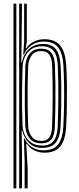

<svg xmlns="http://www.w3.org/2000/svg" viewBox="-20 -820 426 1040"><path d="M113.5 200V52.2L109.2 -69.2H113.2Q127 -38.5 154.5 -22.1Q182 -5.8 215.2 -5.8Q272 -5.8 295.8 -38.9Q319.5 -72 323 -133.2Q326 -193 327 -247.9Q328 -302.8 327.1 -356.2Q326.2 -409.8 323.5 -465.2Q319.8 -529.2 295.6 -562Q271.5 -594.8 217.2 -594.8Q179.2 -594.8 150.6 -574.9Q122 -555 109.2 -524.8H105.8L110.8 -594.8V-800H125.2V-593.2L119.8 -559.5H123Q138 -582.2 163.8 -594.9Q189.5 -607.5 220.5 -607.5Q279.2 -607.5 306.8 -572.6Q334.2 -537.8 338.8 -465.2Q341.8 -413 342.4 -359Q343 -305 342.1 -249Q341.2 -193 338.2 -134Q334.2 -62.2 307.1 -27.6Q280 7 220.5 7Q191.2 7 165.9 -5.4Q140.5 -17.8 125.8 -40.8H122.2L129.8 92.2V200ZM53 200V-800H68.5V200ZM83.8 200V-800H99.2L95.5 -481.8H99Q106.2 -526 136.5 -554Q166.8 -582 213.5 -582Q260 -582 282.4 -553.6Q304.8 -525.2 308.2 -465Q311.2 -410.8 311.9 -357.5Q312.5 -304.2 311.6 -249Q310.8 -193.8 307.8 -133.5Q305 -76.5 282.4 -48Q259.8 -19.5 209.5 -18.8Q166.2 -18.2 138.4 -44.9Q110.5 -71.5 100.8 -112.2H97.2L99.2 6.2V200ZM207.2 -31.5Q252.8 -31.5 271.5 -57.9Q290.2 -84.2 292.5 -132.5Q295.5 -212.8 296 -294.1Q296.5 -375.5 293 -464Q290.8 -518.8 270.4 -544.1Q250 -569.5 206.5 -569.5Q172.8 -569.5 150.1 -553.9Q127.5 -538.2 115.6 -513.4Q103.8 -488.5 102.5 -460.2Q100.5 -400.2 99.6 -344.2Q98.8 -288.2 99.5 -236.6Q100.2 -185 102.2 -138Q104 -110.8 115.9 -86.4Q127.8 -62 150.6 -46.8Q173.5 -31.5 207.2 -31.5ZM205 -43.8Q161 -43.8 139.9 -71.2Q118.8 -98.8 117 -137.5Q115 -188.5 114.4 -241.5Q113.8 -294.5 114.5 -349.4Q115.2 -404.2 117 -460Q119 -502 140.2 -529.1Q161.5 -556.2 202.8 -556.2Q241.2 -556.2 258.6 -533.6Q276 -511 277.8 -464.8Q279.8 -408.8 280.2 -355Q280.8 -301.2 280 -246.8Q279.2 -192.2 277.2 -134Q275.8 -88.5 259.1 -66.1Q242.5 -43.8 205 -43.8ZM204.8 -56.5Q233.5 -56.5 247 -75.4Q260.5 -94.2 262 -134.2Q265.2 -221.2 265.4 -299.2Q265.5 -377.2 262.5 -464.8Q261 -504 247.2 -523.8Q233.5 -543.5 202.5 -543.5Q167.8 -543.5 151 -519.2Q134.2 -495 132.5 -460Q130.5 -408.8 129.8 -354.6Q129 -300.5 129.8 -245.8Q130.5 -191 132.5 -137.5Q134 -103.5 151.6 -80Q169.2 -56.5 204.8 -56.5Z"/></svg>

Font: Big Shoulders Inline Display Thin Medium
Style: Regular
Weight: 500
Version: Version 2.002